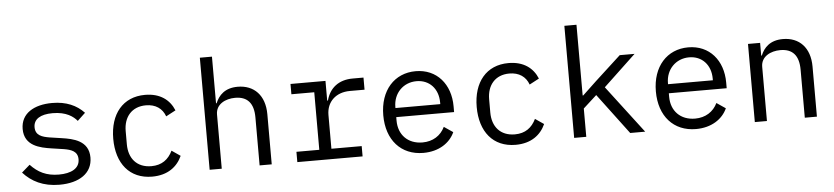

<svg xmlns="http://www.w3.org/2000/svg" viewBox="-44 -996 5488 1263"><g transform="rotate(-5 2700.0 -364.0)"><path d="M306 12C438 12 524 -46 524 -149C524 -261 421 -281 347 -292L266 -304C220 -312 175 -324 175 -379C175 -432 220 -461 301 -461C392 -461 438 -425 462 -396L514 -445C465 -497 397 -528 304 -528C184 -528 96 -477 96 -374C96 -262 200 -242 273 -231L354 -219C401 -211 445 -198 445 -144C445 -83 388 -55 308 -55C225 -55 170 -84 121 -136L67 -89C122 -28 198 12 306 12Z M918 12C1022 12 1085 -39 1116 -108L1059 -147C1032 -91 988 -57 919 -57C822 -57 770 -122 770 -214V-302C770 -394 823 -459 917 -459C981 -459 1025 -428 1044 -375L1108 -409C1079 -480 1017 -528 917 -528C771 -528 684 -422 684 -258C684 -95 769 12 918 12Z M1298 0H1378V-358C1378 -426 1442 -457 1506 -457C1586 -457 1628 -412 1628 -317V0H1708V-331C1708 -456 1637 -528 1529 -528C1444 -528 1403 -483 1382 -432H1378V-740H1298Z M1877 0H2308V-68H2108V-291C2108 -378 2170 -436 2262 -436H2359V-516H2287C2195 -516 2134 -467 2113 -386H2108V-516H1877V-448H2028V-68H1877Z M2709 12C2812 12 2885 -38 2916 -107L2857 -147C2830 -91 2778 -57 2709 -57C2612 -57 2551 -122 2551 -214V-238H2933V-276C2933 -422 2844 -528 2704 -528C2564 -528 2467 -422 2467 -257C2467 -94 2561 12 2709 12ZM2704 -462C2789 -462 2847 -400 2847 -309V-298H2551V-305C2551 -395 2616 -462 2704 -462Z M3318 12C3422 12 3485 -39 3516 -108L3459 -147C3432 -91 3388 -57 3319 -57C3222 -57 3170 -122 3170 -214V-302C3170 -394 3223 -459 3317 -459C3381 -459 3425 -428 3444 -375L3508 -409C3479 -480 3417 -528 3317 -528C3171 -528 3084 -422 3084 -258C3084 -95 3169 12 3318 12Z M3705 0H3785V-187L3874 -268L4075 0H4174L3935 -314L4149 -516H4051L3879 -358L3789 -273H3785V-740H3705Z M4509 12C4612 12 4685 -38 4716 -107L4657 -147C4630 -91 4578 -57 4509 -57C4412 -57 4351 -122 4351 -214V-238H4733V-276C4733 -422 4644 -528 4504 -528C4364 -528 4267 -422 4267 -257C4267 -94 4361 12 4509 12ZM4504 -462C4589 -462 4647 -400 4647 -309V-298H4351V-305C4351 -395 4416 -462 4504 -462Z M4978 0V-358C4978 -426 5042 -457 5106 -457C5186 -457 5228 -412 5228 -317V0H5308V-331C5308 -456 5237 -528 5129 -528C5044 -528 5003 -483 4982 -432H4978V-516H4898V0Z"/></g></svg>

Font: IBM Mono
Style: Regular
Weight: 400
Monospace: yes
Designer: Mike Abbink, Paul van der Laan, Pieter van Rosmalen
Foundry: Bold Monday
Version: Version 2.3